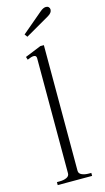

<svg xmlns="http://www.w3.org/2000/svg" viewBox="-137 -948 540 992"><g transform="rotate(-15 133.0 -452.5)"><path d="M77 -796 187 -889Q205 -905 220 -905Q229 -905 234.5 -899.5Q240 -894 240 -886Q240 -869 218 -856L88 -781ZM41 -16H55Q77 -16 92.5 -23Q108 -30 108 -45V-661Q108 -676 93 -676Q81 -676 59 -666L54 -682L140 -717H159V-45Q159 -30 174.5 -23Q190 -16 212 -16H225V0H41Z"/></g></svg>

Font: Taviraj ExtraLight
Style: Regular
Weight: 275
Designer: Katatrad Team
Foundry: CadsonDemak
Version: Version 1.001